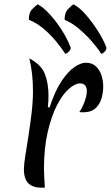

<svg xmlns="http://www.w3.org/2000/svg" viewBox="-20 -869 514 891"><path d="M210 -370Q235 -447 265.5 -492.5Q296 -538 326 -558Q356 -578 378 -578Q406 -578 424 -562Q442 -546 450.5 -520.5Q459 -495 459 -467Q459 -438 450.5 -410.5Q442 -383 422 -365.5Q402 -348 368 -348Q364 -348 359 -348Q354 -348 348 -349Q360 -365 371.5 -394.5Q383 -424 383 -447Q383 -462 375.5 -472Q368 -482 351 -482Q329 -482 300 -457Q271 -432 245 -382Q219 -332 201.5 -257Q184 -182 184 -83Q184 -65 185.5 -44Q187 -23 188 2H172Q133 2 112 -18Q91 -38 91 -84Q91 -106 97.5 -146.5Q104 -187 112 -238Q120 -289 126.5 -343.5Q133 -398 133 -447Q133 -486 129 -524Q125 -562 116 -598Q173 -568 189 -524Q205 -480 205 -427Q205 -417 204.5 -402.5Q204 -388 202 -372ZM474 -648Q474 -638 466 -629.5Q458 -621 450 -619Q433 -646 406 -677Q379 -708 346.5 -735.5Q314 -763 280 -777Q279 -809 295 -826Q311 -843 321 -849Q350 -834 380 -799Q410 -764 435.5 -723.5Q461 -683 474 -648ZM308 -648Q308 -638 300 -630Q292 -622 283 -619Q266 -646 239.5 -678Q213 -710 180.5 -737Q148 -764 114 -777Q113 -810 129.5 -826.5Q146 -843 155 -849Q183 -834 213 -800.5Q243 -767 268.5 -726.5Q294 -686 308 -648Z"/></svg>

Font: Merienda Light
Style: Regular
Weight: 300
Designer: Eduardo Rodriguez Tunni
Foundry: Eduardo Rodriguez Tunni
Version: Version 2.001; ttfautohint (v1.8.4.7-5d5b)